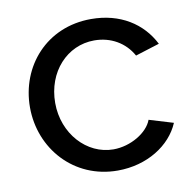

<svg xmlns="http://www.w3.org/2000/svg" viewBox="-66 -598 686 675"><g transform="rotate(-10 277.0 -260.5)"><path d="M36 -262C36 -115 145 10 302 10C407 10 493 -45 525 -121L439 -147C423 -103 361 -66 300 -66C205 -66 126 -152 126 -262C126 -373 202 -455 299 -455C358 -455 408 -426 435 -377L521 -404C482 -481 405 -531 301 -531C142 -531 36 -409 36 -262Z"/></g></svg>

Font: Raleway Med
Style: Regular
Weight: 500
Designer: Matt McInerney, Pablo Impallari, Rodrigo Fuenzalida
Foundry: Matt McInerney, Pablo Impallari, Rodrigo Fuenzalida
Version: Version 3.00 July 28, 2015